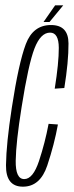

<svg xmlns="http://www.w3.org/2000/svg" viewBox="-20 -698 277 721"><path d="M66 3Q131 3 157.5 -76.5Q184 -156 197.5 -230.5L162.5 -233Q149 -161.5 126.5 -93.5Q104 -25.5 71 -25.5Q38 -25.5 39 -94.5Q40 -163.5 61 -295Q86.5 -456.5 109.5 -516Q132.5 -575.5 168 -575.5Q200.5 -575.5 200.8 -518.5Q201 -461.5 185.5 -365L221.5 -367.5Q237.5 -466 237.2 -535Q237 -604 171.5 -604Q104 -604 77 -532.5Q50 -461 24.5 -294.5Q3.5 -158.5 2.5 -77.8Q1.5 3 66 3ZM143.5 -615.5H166L217.5 -678H187Z"/></svg>

Font: Anybody ExtraCondensed ExtraLight
Style: Italic
Weight: 250
Width: 2
Italic angle: -10°
Version: Version 1.113;gftools[0.9.25]